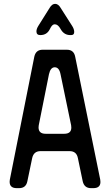

<svg xmlns="http://www.w3.org/2000/svg" viewBox="-20 -967 571 996"><path d="M30 -24Q30 9 67 9H79Q115 9 122 -27L147 -147Q155 -183 190 -183H341Q377 -183 384 -147L409 -27Q417 9 452 9H464Q501 9 501 -23Q501 -32 500 -35L370 -673Q363 -709 327 -709H201Q166 -709 158 -673L31 -35Q30 -32 30 -24ZM180 -306Q180 -314 181 -317L234 -582Q242 -618 264 -618Q287 -618 294 -582L349 -317Q350 -314 350 -305Q350 -273 313 -273H217Q180 -273 180 -306ZM169 -804Q169 -785 189 -785Q222 -785 237 -813L244 -826Q253 -841 264 -841Q281 -841 294 -817L297 -812Q314 -785 345 -785H349Q365 -785 365 -801Q365 -816 354 -833L294 -927Q282 -947 266 -947Q250 -947 238 -927L179 -833Q169 -817 169 -804Z"/></svg>

Font: WD-XL Lubrifont TC
Style: Regular
Weight: 400
Designer: [WD-XL Lubrifont] Copyright 2020-2022 (c) NightFurySL2001, Skr-ZERO; [ZCOOL QingKe HuangYou] Copyright 2018-2022 (c) The
Version: Version 2.001;hotconv 1.1.1;makeotfexe 2.6.0